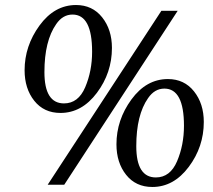

<svg xmlns="http://www.w3.org/2000/svg" viewBox="-20 -736 848 765"><path d="M221 -286Q155 -286 116.5 -334.5Q78 -383 78 -456Q78 -553 137.5 -634.5Q197 -716 283 -716Q348 -716 387 -667Q426 -618 426 -545Q426 -446 366 -366Q306 -286 221 -286ZM236 0H170L623 -693H688ZM235 -324Q292 -324 319.5 -388.5Q347 -453 347 -530Q347 -678 269 -678Q230 -678 204 -640Q157 -573 157 -448.5Q157 -324 235 -324ZM587 9Q521 9 482.5 -39.5Q444 -88 444 -161Q444 -258 503.5 -339.5Q563 -421 649 -421Q714 -421 753 -372Q792 -323 792 -250Q792 -151 732 -71Q672 9 587 9ZM601 -29Q658 -29 685.5 -93.5Q713 -158 713 -235Q713 -383 635 -383Q596 -383 570 -345Q523 -278 523 -153.5Q523 -29 601 -29Z"/></svg>

Font: Poly
Style: Italic
Weight: 400
Italic angle: -10°
Designer: Nicolas Silva
Foundry: Jose Nicolas Silva Schwarzenberg
Version: Version 1.003